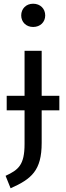

<svg xmlns="http://www.w3.org/2000/svg" viewBox="-20 -800 354 1032"><path d="M10 145 37 212C149 162 204 117 204 -32V-207H299V-285H204V-527H112V-285H16V-207H112V-26C112 87 79 113 10 145ZM158 -655C197 -655 223 -682 223 -717C223 -753 197 -780 158 -780C120 -780 94 -753 94 -717C94 -682 120 -655 158 -655Z"/></svg>

Font: FiraGO Unicode
Style: Regular
Weight: 400
Designer: bBox Type
Foundry: bBox Type GmbH
Version: Version 1.001;PS 001.001;hotconv 1.0.88;makeotf.lib2.5.64775